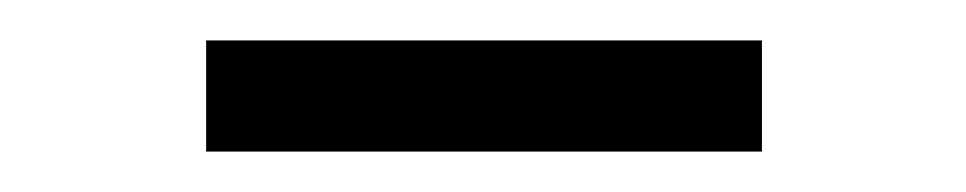

<svg xmlns="http://www.w3.org/2000/svg" viewBox="-20 -745 478 95"><path d="M82 -670H357V-725H82Z"/></svg>

Font: Noto Serif HK Medium
Style: Regular
Weight: 500
Designer: Ryoko NISHIZUKA 西塚涼子 (kana & ideographs); Frank Grießhammer (Latin, Greek & Cyrillic); Wenlong ZHANG 张文龙 (bopomofo); San
Foundry: Adobe
Version: Version 2.001;hotconv 1.1.0;makeotfexe 2.6.0